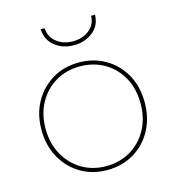

<svg xmlns="http://www.w3.org/2000/svg" viewBox="-107 -808 825 902"><g transform="rotate(-15 305.0 -357.0)"><path d="M305 3Q233 3 176.5 -30.5Q120 -64 87 -123.5Q54 -183 54 -259Q54 -336 87 -394.5Q120 -453 176.5 -486.5Q233 -520 305 -520Q377 -520 434 -486.5Q491 -453 523.5 -394.5Q556 -336 556 -259Q556 -183 523.5 -123.5Q491 -64 434 -30.5Q377 3 305 3ZM305 -16Q371 -16 423.5 -47Q476 -78 506 -133Q536 -188 536 -259Q536 -331 506 -385.5Q476 -440 423.5 -470.5Q371 -501 305 -501Q239 -501 187 -470.5Q135 -440 104.5 -385.5Q74 -331 74 -259Q74 -188 104.5 -133Q135 -78 187 -47Q239 -16 305 -16ZM305 -604Q251 -604 213 -634.5Q175 -665 173 -717H192Q194 -674 226.5 -648.5Q259 -623 305 -623Q352 -623 384.5 -648.5Q417 -674 418 -717H437Q436 -665 397.5 -634.5Q359 -604 305 -604Z"/></g></svg>

Font: Montserrat Alternates Thin
Style: Regular
Weight: 100
Designer: Julieta Ulanovsky
Foundry: Julieta Ulanovsky
Version: Version 9.000